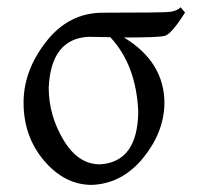

<svg xmlns="http://www.w3.org/2000/svg" viewBox="-20 -506 559 533"><path d="M257.3 -49.8Q362.3 -55.7 363.8 -196.8Q357.9 -326.2 286.1 -402.8L225.6 -403.8Q121.6 -398.4 115.2 -262.7Q115.2 -186.5 155.8 -118.2Q196.3 -49.8 257.3 -49.8ZM234.9 7.3Q159.7 7.3 102.5 -59.8Q45.4 -127 45.4 -221.2Q45.4 -310.1 108.2 -390.4Q170.9 -470.7 265.6 -470.7Q433.1 -470.7 452.1 -473.1Q471.2 -475.6 481.4 -485.8L493.7 -471.2Q455.6 -410.6 436.8 -406.2Q418 -401.9 324.2 -401.9Q436.5 -334 436.5 -218.8Q435.1 -138.2 377 -67.1Q318.8 3.9 234.9 7.3Z"/></svg>

Font: Kelvinch
Style: Regular
Weight: 400
Designer: Paul James MIller
Foundry: High-Logic / Made with FontCreator
Version: Version 3.30 September 23, 2016